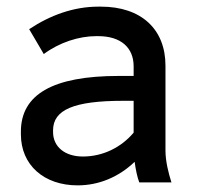

<svg xmlns="http://www.w3.org/2000/svg" viewBox="-20 -550 594 579"><path d="M214 9C278 9 338 -16 386 -62C389 -40 394 -15 400 0H497C488 -28 479 -64 479 -96V-352C479 -462 406 -530 284 -530H277C202 -530 131 -504 68 -462L112 -387C159 -422 218 -441 270 -441H276C345 -441 383 -406 383 -350V-321H338C139 -321 43 -265 43 -153V-145C43 -52 113 9 214 9ZM230 -78C176 -78 140 -107 140 -152V-157C140 -219 203 -246 351 -246H383V-150C346 -106 291 -78 230 -78Z"/></svg>

Font: Fixel Text Medium
Style: Regular
Weight: 500
Width: 4
Designer: AlfaBravo + MacPaw
Foundry: Kyrylo Tkachov, Marchela Mozhyna, Serhii Makarenko, Maria Weinstein, Zakhar Kryvoshyya
Version: Version 1.211